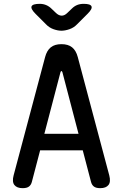

<svg xmlns="http://www.w3.org/2000/svg" viewBox="-20 -970 640 1000"><path d="M211 -273H389L305 -594Q303 -600 300 -600Q297 -600 295 -594ZM454 -23 411 -187H189L146 -23Q142 -7 131 1.5Q120 10 98 10Q68 10 55 -6.5Q42 -23 51 -57L215 -673Q224 -707 244.5 -723.5Q265 -740 300 -740Q335 -740 355.5 -723.5Q376 -707 385 -673L549 -57Q558 -23 545 -6.5Q532 10 502 10Q480 10 469 1.5Q458 -7 454 -23ZM187 -950Q205 -950 220.5 -943.5Q236 -937 249 -924L270 -904Q285 -889 300.5 -888.5Q316 -888 331 -903L354 -925Q367 -938 382 -944Q397 -950 416 -950Q451 -950 456.5 -937Q462 -924 437 -899L382 -844Q365 -826 342 -818Q319 -810 300 -810Q281 -810 258.5 -818Q236 -826 219 -844L165 -898Q139 -924 144.5 -937Q150 -950 187 -950Z"/></svg>

Font: Maple Mono Normal NL Medium
Style: Regular
Weight: 500
Monospace: yes
Designer: subframe7536
Version: Version 7.000